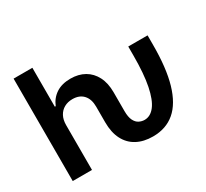

<svg xmlns="http://www.w3.org/2000/svg" viewBox="-146 -950 1269 1181"><g transform="rotate(-30 488.5 -359.5)"><path d="M630.9 9.8Q564.9 9.8 517.3 -15.9Q469.7 -41.5 444.1 -91.3Q418.5 -141.1 418.5 -212.9V-324.7Q418.5 -377.9 391.1 -407.7Q363.8 -437.5 314.5 -437.5Q281.2 -437.5 255.9 -423.3Q230.5 -409.2 216.1 -382.6Q201.7 -356 201.7 -317.9V0H64.9V-727.5H198.2V-451.2H204.6Q223.6 -498.5 264.4 -525.6Q305.2 -552.7 367.2 -552.7Q423.8 -552.7 466.1 -528.6Q508.3 -504.4 532 -458.5Q555.7 -412.6 555.7 -347.2V-212.9Q555.7 -170.9 567.6 -147Q579.6 -123 598.4 -113.8Q617.2 -104.5 636.7 -104.5Q678.7 -104.5 709.7 -144.8Q740.7 -185.1 757.6 -268.8Q774.4 -352.5 774.4 -482.4V-545.9H911.6V-482.4Q912.1 -314.9 880.4 -205.8Q848.6 -96.7 786.1 -43.5Q723.6 9.8 630.9 9.8Z"/></g></svg>

Font: Inter
Style: 650
Weight: 650
Designer: Rasmus Andersson
Foundry: rsms
Version: Version 4.001;git-66647c0bb